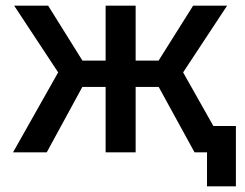

<svg xmlns="http://www.w3.org/2000/svg" viewBox="-20 -538 865 678"><path d="M667 0 513 -281 662 -518H782L602 -245V-326L786 0ZM26 0 210 -326V-245L30 -518H150L298 -281L145 0ZM353 0V-518H459V0ZM236 -231V-324H575V-231ZM711 120V0H691V-93H813V120Z"/></svg>

Font: TikTok Sans 24pt Medium
Style: Regular
Weight: 500
Version: Version 4.000